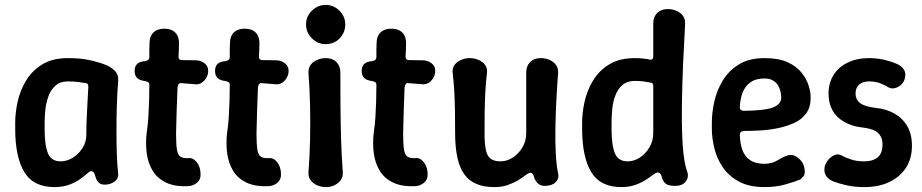

<svg xmlns="http://www.w3.org/2000/svg" viewBox="-20 -750 3760 783"><path d="M202 13Q116 13 79 -48.5Q42 -110 42 -225V-250Q42 -290 52 -335.5Q62 -381 86.5 -421.5Q111 -462 152.5 -487.5Q194 -513 257 -513Q306 -513 342 -505.5Q378 -498 407 -487Q430 -479 447 -462.5Q464 -446 462 -421Q458 -372 456.5 -319.5Q455 -267 455 -216Q455 -165 456.5 -120.5Q458 -76 462 -42Q464 -21 446.5 -9Q429 3 408 3Q392 3 383.5 -4.5Q375 -12 370 -27Q367 -39 363 -45.5Q359 -52 352 -52Q346 -52 335 -42Q324 -32 306.5 -19.5Q289 -7 263 3Q237 13 202 13ZM227 -92Q253 -92 276.5 -106.5Q300 -121 316 -145.5Q332 -170 332 -200Q332 -233 333.5 -264.5Q335 -296 336.5 -327.5Q338 -359 340 -392Q342 -410 330 -411Q319 -413 299.5 -415.5Q280 -418 257 -418Q226 -418 207 -401.5Q188 -385 178 -358.5Q168 -332 165 -303Q162 -274 162 -250V-225Q162 -158 175.5 -125Q189 -92 227 -92Z M749 9Q694 12 658 -5Q622 -22 603 -53Q584 -84 578.5 -124Q573 -164 578 -207Q583 -241 585 -273Q587 -305 588 -337Q589 -369 589 -403Q589 -409 587.5 -411.5Q586 -414 582 -416Q578 -418 574 -419Q549 -422 539 -432Q529 -442 529 -461Q529 -479 539 -489Q549 -499 574 -501Q581 -503 585 -506.5Q589 -510 589 -517Q589 -532 589 -548Q589 -564 590 -579Q591 -604 606.5 -618.5Q622 -633 650 -633Q677 -633 692.5 -619.5Q708 -606 710 -579Q710 -564 709.5 -549Q709 -534 708 -519Q708 -505 721 -505Q737 -505 752 -504.5Q767 -504 781 -504Q800 -503 814.5 -491.5Q829 -480 829 -461Q829 -440 814.5 -423Q800 -406 781 -406Q766 -407 750 -408.5Q734 -410 718 -411Q713 -412 709 -407.5Q705 -403 704 -394Q702 -347 700.5 -301Q699 -255 698 -205Q698 -163 701.5 -140.5Q705 -118 716 -111Q727 -104 748 -105Q767 -108 782.5 -88.5Q798 -69 798 -38Q798 -16 782.5 -4Q767 8 749 9Z M1077 9Q1022 12 986 -5Q950 -22 931 -53Q912 -84 906.5 -124Q901 -164 906 -207Q911 -241 913 -273Q915 -305 916 -337Q917 -369 917 -403Q917 -409 915.5 -411.5Q914 -414 910 -416Q906 -418 902 -419Q877 -422 867 -432Q857 -442 857 -461Q857 -479 867 -489Q877 -499 902 -501Q909 -503 913 -506.5Q917 -510 917 -517Q917 -532 917 -548Q917 -564 918 -579Q919 -604 934.5 -618.5Q950 -633 978 -633Q1005 -633 1020.5 -619.5Q1036 -606 1038 -579Q1038 -564 1037.5 -549Q1037 -534 1036 -519Q1036 -505 1049 -505Q1065 -505 1080 -504.5Q1095 -504 1109 -504Q1128 -503 1142.5 -491.5Q1157 -480 1157 -461Q1157 -440 1142.5 -423Q1128 -406 1109 -406Q1094 -407 1078 -408.5Q1062 -410 1046 -411Q1041 -412 1037 -407.5Q1033 -403 1032 -394Q1030 -347 1028.5 -301Q1027 -255 1026 -205Q1026 -163 1029.5 -140.5Q1033 -118 1044 -111Q1055 -104 1076 -105Q1095 -108 1110.5 -88.5Q1126 -69 1126 -38Q1126 -16 1110.5 -4Q1095 8 1077 9Z M1309 13Q1290 13 1273 5.5Q1256 -2 1246.5 -15.5Q1237 -29 1238 -47Q1243 -114 1244.5 -182Q1246 -250 1244.5 -318.5Q1243 -387 1238 -453Q1237 -472 1246.5 -485Q1256 -498 1273 -505.5Q1290 -513 1309 -513Q1336 -513 1352 -497Q1368 -481 1368 -454Q1368 -387 1368.5 -318.5Q1369 -250 1371 -182Q1373 -114 1378 -47Q1379 -29 1369.5 -15.5Q1360 -2 1344 5.5Q1328 13 1309 13ZM1308 -570Q1286 -570 1268 -581Q1250 -592 1239 -610Q1228 -628 1228 -650Q1228 -673 1239 -690.5Q1250 -708 1268 -719Q1286 -730 1308 -730Q1331 -730 1348.5 -719Q1366 -708 1377 -690.5Q1388 -673 1388 -650Q1388 -618 1365.5 -594Q1343 -570 1308 -570Z M1675 9Q1620 12 1584 -5Q1548 -22 1529 -53Q1510 -84 1504.5 -124Q1499 -164 1504 -207Q1509 -241 1511 -273Q1513 -305 1514 -337Q1515 -369 1515 -403Q1515 -409 1513.5 -411.5Q1512 -414 1508 -416Q1504 -418 1500 -419Q1475 -422 1465 -432Q1455 -442 1455 -461Q1455 -479 1465 -489Q1475 -499 1500 -501Q1507 -503 1511 -506.5Q1515 -510 1515 -517Q1515 -532 1515 -548Q1515 -564 1516 -579Q1517 -604 1532.5 -618.5Q1548 -633 1576 -633Q1603 -633 1618.5 -619.5Q1634 -606 1636 -579Q1636 -564 1635.5 -549Q1635 -534 1634 -519Q1634 -505 1647 -505Q1663 -505 1678 -504.5Q1693 -504 1707 -504Q1726 -503 1740.5 -491.5Q1755 -480 1755 -461Q1755 -440 1740.5 -423Q1726 -406 1707 -406Q1692 -407 1676 -408.5Q1660 -410 1644 -411Q1639 -412 1635 -407.5Q1631 -403 1630 -394Q1628 -347 1626.5 -301Q1625 -255 1624 -205Q1624 -163 1627.5 -140.5Q1631 -118 1642 -111Q1653 -104 1674 -105Q1693 -108 1708.5 -88.5Q1724 -69 1724 -38Q1724 -16 1708.5 -4Q1693 8 1675 9Z M2256 -43Q2261 -22 2246 -7Q2231 8 2202 8Q2184 8 2173.5 -2Q2163 -12 2158 -27Q2156 -37 2152 -41.5Q2148 -46 2141 -45Q2134 -44 2122.5 -35Q2111 -26 2093 -15Q2075 -4 2051 4.5Q2027 13 1996 13Q1911 13 1873.5 -39Q1836 -91 1836 -207Q1836 -249 1835.5 -289.5Q1835 -330 1833 -370.5Q1831 -411 1826 -453Q1824 -472 1833.5 -485Q1843 -498 1860 -505.5Q1877 -513 1895 -513Q1915 -513 1932 -505.5Q1949 -498 1958.5 -485Q1968 -472 1966 -453Q1961 -411 1959 -370.5Q1957 -330 1956.5 -289.5Q1956 -249 1956 -207Q1956 -161 1962 -136Q1968 -111 1982.5 -101.5Q1997 -92 2021 -92Q2048 -92 2071.5 -107.5Q2095 -123 2110.5 -149Q2126 -175 2126 -207Q2126 -249 2126 -289.5Q2126 -330 2126 -371Q2126 -412 2126 -454Q2126 -481 2142 -497Q2158 -513 2185 -513Q2205 -513 2221.5 -505.5Q2238 -498 2247.5 -485Q2257 -472 2256 -453Q2252 -401 2249 -343.5Q2246 -286 2245 -229.5Q2244 -173 2246.5 -125Q2249 -77 2256 -43Z M2514 13Q2428 13 2391 -48.5Q2354 -110 2354 -225V-250Q2354 -290 2364 -335.5Q2374 -381 2398.5 -421.5Q2423 -462 2464.5 -487.5Q2506 -513 2569 -513Q2589 -513 2605.5 -511Q2622 -509 2630 -507Q2644 -505 2644 -519V-654Q2644 -681 2660 -697Q2676 -713 2703 -713Q2723 -713 2739.5 -705.5Q2756 -698 2765.5 -685Q2775 -672 2774 -653Q2764 -479 2761.5 -357.5Q2759 -236 2764 -161Q2769 -86 2783 -48Q2790 -29 2777 -10.5Q2764 8 2733 8Q2704 8 2693.5 -2Q2683 -12 2679 -27Q2677 -38 2671.5 -43Q2666 -48 2659 -46Q2653 -45 2641.5 -36Q2630 -27 2612 -15.5Q2594 -4 2569.5 4.5Q2545 13 2514 13ZM2539 -92Q2566 -92 2589.5 -107.5Q2613 -123 2628.5 -149Q2644 -175 2644 -207V-400Q2644 -413 2633 -413Q2625 -415 2608 -417.5Q2591 -420 2569 -420Q2538 -420 2519 -404Q2500 -388 2490 -362Q2480 -336 2477 -306.5Q2474 -277 2474 -250V-225Q2474 -156 2488 -124Q2502 -92 2539 -92Z M3098 13Q3035 13 2993.5 -9.5Q2952 -32 2927.5 -68Q2903 -104 2893 -146Q2883 -188 2883 -225V-250Q2883 -290 2893 -335.5Q2903 -381 2927.5 -421.5Q2952 -462 2993.5 -487.5Q3035 -513 3098 -513Q3156 -513 3192.5 -496Q3229 -479 3249.5 -453Q3270 -427 3278 -400Q3286 -373 3286 -352Q3286 -313 3268 -288Q3250 -263 3219.5 -249Q3189 -235 3153 -227.5Q3117 -220 3080.5 -218Q3044 -216 3014 -216Q3005 -215 3001 -211Q2997 -207 2997 -201Q2998 -165 3007.5 -138.5Q3017 -112 3039 -97Q3061 -82 3098 -82Q3128 -82 3151.5 -96.5Q3175 -111 3192 -116Q3206 -121 3220 -115Q3234 -109 3245 -96.5Q3256 -84 3259 -70Q3266 -44 3257.5 -32.5Q3249 -21 3241 -17Q3224 -10 3185 1.5Q3146 13 3098 13ZM3013 -298Q3101 -299 3134 -312.5Q3167 -326 3166 -354Q3165 -375 3158 -392Q3151 -409 3136 -419.5Q3121 -430 3098 -430Q3062 -430 3040 -414Q3018 -398 3008 -371.5Q2998 -345 2997 -310Q2997 -305 3002 -301.5Q3007 -298 3013 -298Z M3504 13Q3465 13 3432 5.5Q3399 -2 3379 -10Q3360 -17 3349.5 -32Q3339 -47 3343 -70Q3347 -85 3357.5 -98Q3368 -111 3383 -117.5Q3398 -124 3412 -116Q3429 -107 3451.5 -99.5Q3474 -92 3504 -92Q3540 -92 3559.5 -108.5Q3579 -125 3579 -162Q3579 -191 3560.5 -208Q3542 -225 3498 -230Q3468 -233 3442.5 -243.5Q3417 -254 3398.5 -270.5Q3380 -287 3369.5 -311.5Q3359 -336 3359 -368Q3359 -412 3379.5 -444.5Q3400 -477 3437.5 -495Q3475 -513 3524 -513Q3557 -513 3586.5 -506Q3616 -499 3636 -490Q3654 -483 3665 -468Q3676 -453 3670 -430Q3667 -416 3655.5 -405Q3644 -394 3629.5 -390.5Q3615 -387 3601 -395Q3587 -404 3568 -411Q3549 -418 3524 -418Q3498 -418 3483.5 -405Q3469 -392 3469 -368Q3469 -345 3486.5 -330.5Q3504 -316 3550 -310Q3594 -306 3627.5 -287Q3661 -268 3680 -235.5Q3699 -203 3699 -156Q3699 -103 3674.5 -65.5Q3650 -28 3606.5 -7.5Q3563 13 3504 13Z"/></svg>

Font: Winky Sans Medium
Style: Regular
Weight: 500
Designer: Simon Atzbach
Foundry: typofactur
Version: Version 1.205